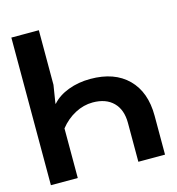

<svg xmlns="http://www.w3.org/2000/svg" viewBox="-106 -806 825 897"><g transform="rotate(-15 306.0 -357.0)"><path d="M163 -450 149 -362H151Q180 -395 229 -413.5Q278 -432 336 -432Q452 -432 517 -367.5Q582 -303 582 -188V0H453V-188Q453 -252 417.5 -287.5Q382 -323 318 -323Q274 -323 232.5 -301Q191 -279 160 -240V0H30V-714H163Z"/></g></svg>

Font: Non Bureau Medium
Style: Regular
Weight: 500
Designer: Jona Saucedo
Foundry: Non Foundry
Version: Version 1.000; ttfautohint (v1.8.4)